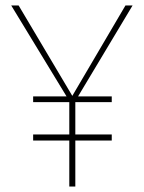

<svg xmlns="http://www.w3.org/2000/svg" viewBox="-20 -681 525 701"><path d="M464 -661 265 -329H388V-308H255V-190H388V-168H255V0H233V-168H101V-190H233V-308H101V-329H223L21 -661H48L244 -331L438 -661Z"/></svg>

Font: FiraGO Thin
Style: Regular
Weight: 100
Designer: bBox Type
Foundry: bBox Type GmbH
Version: Version 1.001;PS 001.001;hotconv 1.0.88;makeotf.lib2.5.64775